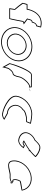

<svg xmlns="http://www.w3.org/2000/svg" viewBox="1328 -2092 772 3467"><g transform="rotate(90 1713.5 -358.0)"><path d="M31 -383C29 -372 142 -232 143 -239L127 -140H321C328 -140 371 -372 373 -383C375 -394 428 -402 420 -402L330 -469C350 -514 338 -546 384 -546C402 -618 429 -626 452 -625C454 -636 481 -714 474 -714C324 -754 186 -677 140 -469H58C51 -469 33 -394 31 -383ZM46 -386C49 -400 60 -439 66 -454H152L155 -468C161 -492 166 -515 174 -535C229 -679 338 -730 459 -702C455 -685 445 -656 440 -639C412 -635 389 -612 373 -560C325 -552 329 -502 317 -473L312 -463L385 -407C379 -405 361 -402 358 -383C357 -375 324 -202 312 -155H145L158 -239C157 -240 150 -253 150 -253C133 -270 57 -366 46 -386Z M473 -274C450 -121 568 8 736 8C904 8 1060 -121 1083 -274C1107 -428 990 -556 822 -556C654 -556 497 -428 473 -274ZM488 -274C510 -419 659 -541 820 -541C981 -541 1090 -419 1068 -274C1046 -130 899 -7 738 -7C577 -7 466 -130 488 -274ZM588 -274C573 -179 648 -96 752 -96C856 -96 953 -179 968 -274C983 -371 911 -453 807 -453C703 -453 603 -371 588 -274ZM603 -274C617 -362 708 -438 804 -438C900 -438 967 -362 953 -274C940 -188 850 -111 754 -111C658 -111 590 -188 603 -274Z M1120 -145 1193 -14C1192 -6 1220 -135 1231 -135C1242 -142 1264 -194 1311 -201C1341 -201 1366 -258 1375 -318C1384 -378 1489 -501 1545 -501C1545 -501 1550 -502 1558 -503C1559 -520 1558 -546 1552 -546C1552 -546 1410 -547 1328 -547C1248 -547 1137 -225 1120 -145ZM1136 -149C1159 -246 1270 -532 1326 -532C1397 -532 1512 -531 1541 -531C1541 -527 1543 -522 1543 -516C1473 -510 1370 -384 1360 -318C1350 -254 1324 -216 1313 -216H1311C1260 -208 1231 -157 1224 -148C1201 -133 1197 -86 1189 -56ZM1558 -503C1558 -498 1557 -494 1557 -491C1557 -494 1564 -500 1574 -505C1568 -504 1563 -504 1558 -503ZM1574 -505C1605 -510 1645 -517 1618 -517C1602 -517 1586 -511 1574 -505Z M1710 -272C1686 -118 1986 0 2062 -11C2121 -22 2148 -52 2140 -52L2029 -114C1973 -114 1913 -150 1896 -210C1871 -270 1905 -346 1967 -382C1972 -416 2094 -445 2127 -445C2161 -445 2183 -441 2185 -452C2187 -462 2221 -530 2213 -530C2213 -530 2099 -554 2041 -554C1886 -554 1734 -428 1710 -272ZM1725 -272C1748 -419 1892 -539 2039 -539C2083 -539 2167 -524 2196 -518C2189 -499 2176 -471 2172 -459C2163 -458 2149 -460 2130 -460C2097 -460 1977 -439 1954 -391C1889 -349 1856 -267 1882 -203C1901 -138 1964 -101 2023 -99L2117 -47C2105 -39 2086 -31 2061 -26C2060 -26 2056 -25 2053 -25C1966 -25 1705 -141 1725 -272Z M2369 -451C2356 -371 2429 -305 2523 -302C2570 -310 2610 -331 2657 -398C2657 -398 2609 -420 2607 -422C2581 -394 2557 -392 2542 -404C2596 -432 2652 -469 2685 -492C2701 -493 2708 -494 2708 -494V-509C2709 -509 2709 -510 2709 -510C2722 -521 2824 -608 2815 -617C2776 -660 2666 -726 2602 -691C2576 -677 2540 -647 2506 -609C2438 -581 2379 -518 2369 -451ZM2384 -451C2393 -511 2446 -569 2510 -595L2515 -597C2546 -635 2585 -666 2608 -678C2657 -704 2754 -654 2797 -612C2778 -589 2721 -539 2704 -524H2692L2693 -507H2682L2678 -504C2646 -481 2590 -444 2537 -417L2514 -405L2531 -392C2551 -376 2581 -380 2608 -403C2617 -399 2626 -395 2634 -391C2593 -338 2563 -324 2525 -317C2437 -321 2373 -383 2384 -451Z M2879 -196C2898 -52 3092 -160 3154 -148C3203 -144 3250 -152 3292 -191C3284 -193 3254 -212 3257 -217C3231 -188 3213 -257 3255 -330C3269 -340 3430 -358 3422 -368C3396 -506 3273 -570 3131 -535C2974 -493 2860 -341 2879 -196ZM2894 -200C2876 -336 2984 -481 3133 -521C3264 -553 3378 -496 3406 -375C3366 -365 3267 -358 3246 -342L3242 -336C3217 -293 3212 -252 3217 -225C3219 -208 3229 -190 3252 -197C3256 -193 3262 -190 3266 -187C3232 -164 3197 -160 3158 -163C3074 -177 2911 -71 2894 -200ZM3242 -217C3242 -216 3271 -217 3272 -217C3272 -217 3272 -218 3272 -218C3272 -218 3242 -217 3242 -217ZM3257 -218C3257 -218 3257 -217 3257 -217C3257 -217 3257 -218 3257 -218ZM3273 -154 3302 -179 3304 -181 3276 -175ZM3292 -191C3294 -191 3294 -191 3293 -190V-192Z"/></g></svg>

Font: Ampere
Style: OuLnIta
Weight: 400
Version: Version 1